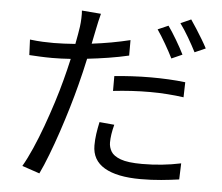

<svg xmlns="http://www.w3.org/2000/svg" viewBox="-56 -847 1112 960"><g transform="rotate(5 500.0 -366.5)"><path d="M506.8 -467.8Q546.9 -471.7 594.5 -474.4Q642.1 -477.1 689.9 -477.1Q734.4 -477.1 778.3 -474.9Q822.3 -472.7 862.8 -467.8L860.8 -392.1Q822.8 -397.5 779.5 -400.6Q736.3 -403.8 692.9 -403.8Q645.5 -403.8 599.6 -401.1Q553.7 -398.4 506.8 -393.1ZM527.8 -225.1Q514.2 -173.8 514.2 -134.8Q514.2 -111.3 526.6 -90.1Q539.1 -68.8 575.2 -55.4Q611.3 -42 683.1 -42Q784.2 -42 877.9 -62L875 19Q834.5 24.9 785.6 29.5Q736.8 34.2 682.1 34.2Q563.5 34.2 500.7 -2.7Q438 -39.6 438 -113.8Q438 -142.6 442.1 -171.6Q446.3 -200.7 453.1 -231.9ZM754.9 -742.2Q774.4 -714.8 798.1 -674.8Q821.8 -634.8 836.9 -604L783.2 -580.1Q768.1 -610.8 745.1 -650.6Q722.2 -690.4 702.1 -719.2ZM865.2 -783.2Q878.4 -764.2 894.5 -739Q910.6 -713.9 925.5 -689Q940.4 -664.1 950.2 -645L896 -621.1Q879.4 -653.8 856.7 -692.6Q834 -731.4 813 -759.8ZM190.9 -606Q215.8 -606 242.7 -607.4Q269.5 -608.9 298.8 -610.8Q304.2 -637.2 307.9 -660.2Q311.5 -683.1 314 -698.2Q316.9 -719.2 317.6 -742.2Q318.4 -765.1 316.9 -779.8L413.1 -772Q408.7 -756.3 403.3 -732.2Q397.9 -708 395 -692.9L379.9 -619.1Q479.5 -631.3 571.8 -653.8V-576.2Q523.4 -564.9 470 -556.4Q416.5 -547.9 363.8 -542Q356.4 -508.8 348.6 -474.9Q340.8 -440.9 332 -408.2Q318.4 -355 299.8 -292.5Q281.2 -230 260 -166.7Q238.8 -103.5 217 -47.1Q195.3 9.3 175.8 49.8L87.9 20Q110.4 -18.6 134.3 -73Q158.2 -127.4 180.7 -189.2Q203.1 -251 222.7 -312.5Q242.2 -374 255.9 -426.8Q262.7 -451.7 269.3 -479.2Q275.9 -506.8 282.2 -534.2Q232.4 -530.8 189.9 -530.8Q157.2 -530.8 129.2 -532.2Q101.1 -533.7 74.2 -535.2L70.8 -612.8Q106.9 -608.4 135.5 -607.2Q164.1 -606 190.9 -606Z"/></g></svg>

Font: Source Han Sans CN
Style: Regular
Weight: 400
Designer: Ryoko NISHIZUKA  (kana, bopomofo & ideographs); Paul D. Hunt (Latin, Greek & Cyrillic); Sandoll Communications , Soo-you
Foundry: Adobe
Version: Version 2.004;hotconv 1.0.118;makeotfexe 2.5.65603